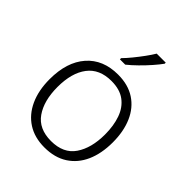

<svg xmlns="http://www.w3.org/2000/svg" viewBox="-216 -889 1022 1022"><g transform="rotate(45 295.0 -378.0)"><path d="M533 -267Q533 -183 505.5 -121Q478 -59 424.5 -24.5Q371 10 294 10Q220 10 167 -24Q114 -58 85.5 -120.5Q57 -183 57 -267Q57 -396 121 -469Q185 -542 298 -542Q374 -542 426.5 -507.5Q479 -473 506 -411Q533 -349 533 -267ZM116 -267Q116 -164 159.5 -101.5Q203 -39 295 -39Q388 -39 431 -102Q474 -165 474 -267Q474 -333 456 -384Q438 -435 399 -464Q360 -493 297 -493Q207 -493 161.5 -433Q116 -373 116 -267ZM432 -758Q417 -737 392.5 -709Q368 -681 340 -653.5Q312 -626 287 -606H247V-615Q266 -634 288 -661Q310 -688 330.5 -716Q351 -744 364 -766H432Z"/></g></svg>

Font: Noto Sans Gurmukhi UI Light
Style: Regular
Weight: 300
Designer: Jelle Bosma - Monotype Design Team
Foundry: Monotype Imaging Inc.
Version: Version 2.004; ttfautohint (v1.8.4.7-5d5b)